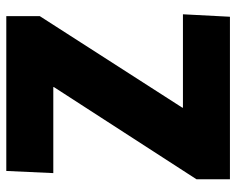

<svg xmlns="http://www.w3.org/2000/svg" viewBox="-92 -676 768 625"><g transform="rotate(-90 292.5 -364.0)"><path d="M21 -109 321 -573V-575H41L48 -728H552V-619L254 -155V-153H558L550 0H21Z"/></g></svg>

Font: Murecho ExtraBold
Style: Regular
Weight: 800
Designer: Neil Summerour
Foundry: Positype
Version: Version 1.010; ttfautohint (v1.8.3)